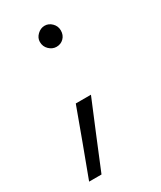

<svg xmlns="http://www.w3.org/2000/svg" viewBox="-124 -367 450 537"><g transform="rotate(-30 101.0 -99.0)"><path d="M78 -286Q78 -299 88.5 -309Q99 -319 112 -319Q125 -319 135 -309Q145 -299 145 -285Q145 -270 135.5 -260.5Q126 -251 112 -251Q99 -251 88.5 -261Q78 -271 78 -286ZM128 -87Q106 -35 85 16.5Q64 68 42 121H2Q22 68 41 16.5Q60 -35 79 -87Z"/></g></svg>

Font: Josefin Sans Thin Light
Style: Regular
Weight: 300
Version: Version 2.000